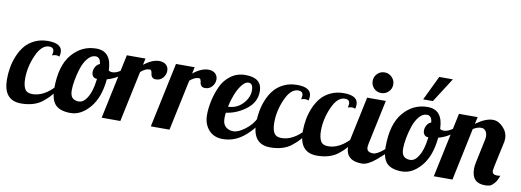

<svg xmlns="http://www.w3.org/2000/svg" viewBox="-73 -1101 3959 1458"><g transform="rotate(10 1907.0 -372.0)"><path d="M292 -401Q297 -419 297 -429Q297 -463 260 -463Q202 -463 162 -373Q122 -283 122 -192Q122 -141 137.5 -113Q153 -85 195 -85Q286 -85 369 -179H403Q395 -170 373.5 -140.5Q352 -111 333.5 -91.5Q315 -72 285.5 -48.5Q256 -25 215 -12.5Q174 0 124 0Q-13 0 -13 -164Q-13 -210 -5 -255.5Q3 -301 22 -346.5Q41 -392 69.5 -426Q98 -460 143 -481.5Q188 -503 244 -503Q354 -503 354 -434Q354 -417 349 -401Q339 -407 324 -407Q312 -407 292 -401Z M616 -510Q733 -510 737 -363Q746 -354 766 -354Q794 -354 828.5 -377Q863 -400 871 -403L875 -382Q825 -319 734 -294Q721 -152 654 -73Q587 6 506 6Q425 6 389 -32Q353 -70 353 -158Q353 -332 428.5 -421Q504 -510 616 -510ZM553 -91Q582 -91 605 -120Q628 -149 641 -190.5Q654 -232 660 -284Q639 -284 628.5 -297Q618 -310 618 -329Q618 -351 630 -371.5Q642 -392 662 -399Q657 -451 620 -451Q587 -451 560 -418.5Q533 -386 517.5 -338.5Q502 -291 494 -245.5Q486 -200 486 -167Q486 -125 503.5 -108Q521 -91 553 -91Z M852 -500H996L985 -450Q1049 -500 1103 -500Q1136 -500 1155.5 -482.5Q1175 -465 1175 -436Q1175 -407 1154.5 -382.5Q1134 -358 1100 -358Q1081 -358 1071.5 -368.5Q1062 -379 1061 -391Q1060 -403 1056 -413.5Q1052 -424 1042 -424Q1008 -424 973 -392L890 0H746Z M1231 -500H1375L1364 -450Q1428 -500 1482 -500Q1515 -500 1534.5 -482.5Q1554 -465 1554 -436Q1554 -407 1533.5 -382.5Q1513 -358 1479 -358Q1460 -358 1450.5 -368.5Q1441 -379 1440 -391Q1439 -403 1435 -413.5Q1431 -424 1421 -424Q1387 -424 1352 -392L1269 0H1125Z M1665 -158Q1665 -113 1689 -92.5Q1713 -72 1747 -72Q1786 -72 1838 -111.5Q1890 -151 1915 -204H1960Q1911 -116 1839 -58Q1767 0 1678 0Q1609 0 1569.5 -45.5Q1530 -91 1530 -159Q1530 -212 1542 -268Q1554 -324 1579 -380.5Q1604 -437 1653 -473Q1702 -509 1766 -509Q1894 -509 1894 -405Q1894 -321 1822.5 -266.5Q1751 -212 1668 -201Q1665 -177 1665 -158ZM1834 -400Q1834 -456 1799 -456Q1773 -456 1747.5 -423Q1722 -390 1704.5 -345Q1687 -300 1676 -249Q1742 -250 1787.5 -297Q1833 -344 1834 -400Z M2213 -401Q2218 -419 2218 -429Q2218 -463 2181 -463Q2123 -463 2083 -373Q2043 -283 2043 -192Q2043 -141 2058.5 -113Q2074 -85 2116 -85Q2207 -85 2290 -179H2324Q2316 -170 2294.5 -140.5Q2273 -111 2254.5 -91.5Q2236 -72 2206.5 -48.5Q2177 -25 2136 -12.5Q2095 0 2045 0Q1908 0 1908 -164Q1908 -210 1916 -255.5Q1924 -301 1943 -346.5Q1962 -392 1990.5 -426Q2019 -460 2064 -481.5Q2109 -503 2165 -503Q2275 -503 2275 -434Q2275 -417 2270 -401Q2260 -407 2245 -407Q2233 -407 2213 -401Z M2573 -401Q2578 -419 2578 -429Q2578 -463 2541 -463Q2483 -463 2443 -373Q2403 -283 2403 -192Q2403 -141 2418.5 -113Q2434 -85 2476 -85Q2567 -85 2650 -179H2684Q2676 -170 2654.5 -140.5Q2633 -111 2614.5 -91.5Q2596 -72 2566.5 -48.5Q2537 -25 2496 -12.5Q2455 0 2405 0Q2268 0 2268 -164Q2268 -210 2276 -255.5Q2284 -301 2303 -346.5Q2322 -392 2350.5 -426Q2379 -460 2424 -481.5Q2469 -503 2525 -503Q2635 -503 2635 -434Q2635 -417 2630 -401Q2620 -407 2605 -407Q2593 -407 2573 -401Z M2705 -500H2849L2777 -160Q2773 -138 2773 -129Q2773 -91 2823 -91Q2837 -91 2855.5 -101Q2874 -111 2888 -122Q2902 -133 2924 -152.5Q2946 -172 2955 -179H2989Q2985 -175 2955.5 -144Q2926 -113 2906.5 -94.5Q2887 -76 2857 -51Q2827 -26 2800.5 -13Q2774 0 2752 0Q2627 0 2627 -109Q2627 -132 2633 -160ZM2747 -576Q2724 -599 2724 -632Q2724 -665 2747 -688.5Q2770 -712 2803 -712Q2836 -712 2859.5 -688.5Q2883 -665 2883 -632Q2883 -599 2859.5 -576Q2836 -553 2803 -553Q2770 -553 2747 -576Z M3171 -510Q3288 -510 3292 -363Q3301 -354 3321 -354Q3349 -354 3383.5 -377Q3418 -400 3426 -403L3430 -382Q3380 -319 3289 -294Q3276 -152 3209 -73Q3142 6 3061 6Q2980 6 2944 -32Q2908 -70 2908 -158Q2908 -332 2983.5 -421Q3059 -510 3171 -510ZM3108 -91Q3137 -91 3160 -120Q3183 -149 3196 -190.5Q3209 -232 3215 -284Q3194 -284 3183.5 -297Q3173 -310 3173 -329Q3173 -351 3185 -371.5Q3197 -392 3217 -399Q3212 -451 3175 -451Q3142 -451 3115 -418.5Q3088 -386 3072.5 -338.5Q3057 -291 3049 -245.5Q3041 -200 3041 -167Q3041 -125 3058.5 -108Q3076 -91 3108 -91ZM3126 -561 3217 -750H3322L3201 -561Z M3804 -92Q3791 -52 3771.5 -30.5Q3752 -9 3737 -4.5Q3722 0 3700 0Q3598 0 3598 -109Q3598 -132 3604 -160L3642 -340Q3645 -353 3645 -366Q3645 -393 3632 -409Q3619 -425 3599 -425Q3567 -425 3536 -404L3451 0H3307L3413 -500H3557L3545 -446Q3619 -500 3676 -500Q3718 -500 3754.5 -462Q3791 -424 3791 -374Q3791 -367 3789 -351Q3787 -339 3764 -235.5Q3741 -132 3741 -120Q3741 -89 3778 -89Q3796 -89 3804 -92Z"/></g></svg>

Font: Lobster 1.3
Style: Regular
Weight: 400
Designer: Pablo Impallari
Foundry: Pablo Impallari. www.impallari.com
Version: Version 1.003 2010